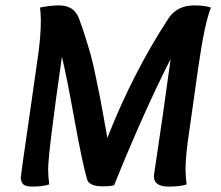

<svg xmlns="http://www.w3.org/2000/svg" viewBox="-20 -687 816 710"><path d="M713 -436 680 -203Q666 -111 666 -59Q666 -39 670 -5Q646 3 604 3Q549 3 549 -35Q549 -39 558 -98Q567 -157 582.5 -264.5Q598 -372 611 -469Q510 -270 402 -2Q388 2 360 2Q309 2 302 -24Q284 -86 255.5 -244Q227 -402 209 -477Q158 -122 158 -59Q158 -39 162 -5Q138 3 99 3Q75 3 66 -5.5Q57 -14 57 -32Q57 -40 85 -231L121 -483Q131 -555 131 -610Q131 -636 128 -659Q165 -667 199 -667Q254 -667 272 -619Q285 -584 297.5 -544Q310 -504 317 -478.5Q324 -453 335 -399Q346 -345 349 -331Q352 -317 364 -250Q376 -183 377 -177Q470 -415 603 -619Q635 -667 698 -667Q738 -667 760 -659Q736 -599 713 -436Z"/></svg>

Font: Overlock
Style: Bold Italic
Weight: 700
Version: Version 1.001